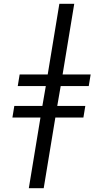

<svg xmlns="http://www.w3.org/2000/svg" viewBox="-20 -843 540 1006"><path d="M131 143 192 -227H45L55 -288H202L220 -392H73L83 -453H230L291 -823H369L308 -453H455L445 -392H298L280 -288H427L417 -227H270L209 143Z"/></svg>

Font: Iosevka Oblique
Style: Regular
Weight: 400
Italic angle: -9°
Monospace: yes
Designer: Belleve Invis
Foundry: Belleve Invis
Version: Version 32.5.0; ttfautohint (v1.8.4)